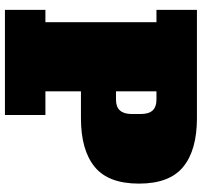

<svg xmlns="http://www.w3.org/2000/svg" viewBox="-40 -778 818 778"><g transform="rotate(90 369.0 -389.0)"><path d="M20 -164H70V-614H20V-778H459Q588 -778 656 -722.5Q724 -667 724 -543Q724 -419 656 -363.5Q588 -308 459 -308H350V-164H446V0H20ZM384 -450Q442 -450 442 -514V-550Q442 -583 427.5 -598.5Q413 -614 384 -614H350V-450Z"/></g></svg>

Font: Alfa Slab One
Style: Regular
Weight: 400
Designer: JM Sole
Foundry: JM Sole
Version: Version 2.000